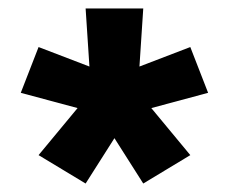

<svg xmlns="http://www.w3.org/2000/svg" viewBox="-20 -836 540 453"><path d="M182 -403 71 -470 163 -581 29 -617 71 -725 191 -679 182 -816H318L309 -679L429 -725L471 -617L337 -581L429 -470L318 -403L250 -510Z"/></svg>

Font: Iosevka Curly Heavy
Style: Regular
Weight: 900
Monospace: yes
Designer: Belleve Invis
Foundry: Belleve Invis
Version: Version 22.1.2; ttfautohint (v1.8.4)